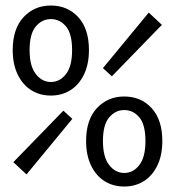

<svg xmlns="http://www.w3.org/2000/svg" viewBox="-20 -670 640 702"><path d="M165.9 -320.6Q125.4 -320.6 94.1 -340.4Q62.7 -360.1 44.6 -397.7Q26.5 -435.2 26.5 -486.8Q26.5 -564.8 66.1 -607.3Q105.7 -649.8 165.9 -649.8Q227.1 -649.8 266.2 -607.3Q305.2 -564.8 305.2 -486.8Q305.2 -435.2 287.1 -397.7Q269 -360.1 237.7 -340.4Q206.4 -320.6 165.9 -320.6ZM165.9 -370.2Q198.8 -370.2 221.2 -399.1Q243.6 -428.1 243.6 -486.8Q243.6 -546.9 221.2 -573.5Q198.8 -600.2 165.9 -600.2Q133.9 -600.2 111.1 -573.5Q88.2 -546.9 88.2 -486.8Q88.2 -428.1 111.1 -399.1Q133.9 -370.2 165.9 -370.2ZM76.9 -32.3 28.8 -77.1 211.7 -265.4 244.5 -235.4ZM389 -391 356.3 -420.9 523.9 -624 571.9 -579.2ZM434.1 12Q393.6 12 362.3 -7.7Q331 -27.5 312.9 -65Q294.8 -102.6 294.8 -154.2Q294.8 -232.2 334.3 -274.7Q373.9 -317.2 434.1 -317.2Q495.3 -317.2 534.4 -274.7Q573.5 -232.2 573.5 -154.2Q573.5 -102.6 555.4 -65Q537.3 -27.5 505.9 -7.7Q474.6 12 434.1 12ZM434.1 -37.6Q467.1 -37.6 489.4 -66.5Q511.8 -95.5 511.8 -154.2Q511.8 -214.2 489.4 -240.9Q467.1 -267.6 434.1 -267.6Q402.2 -267.6 379.3 -240.9Q356.4 -214.2 356.4 -154.2Q356.4 -95.5 379.3 -66.5Q402.2 -37.6 434.1 -37.6Z"/></svg>

Font: Source Code Pro ExtraLight
Style: Regular
Weight: 200
Monospace: yes
Designer: Paul D. Hunt, Teo Tuominen
Foundry: Adobe
Version: Version 1.026;hotconv 1.1.0;makeotfexe 2.6.0